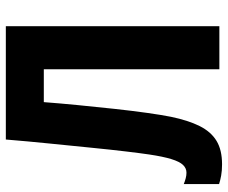

<svg xmlns="http://www.w3.org/2000/svg" viewBox="-80 -674 763 642"><g transform="rotate(-90 301.0 -352.5)"><path d="M535 0H391V-587H281Q277 -534 271 -472.5Q265 -411 258.5 -351Q252 -291 245 -241.5Q238 -192 232 -162Q220 -104 201 -66Q182 -28 151.5 -9.5Q121 9 73 9Q52 9 35.5 6Q19 3 7 -1V-119Q17 -115 26.5 -112.5Q36 -110 45 -110Q60 -110 71 -121.5Q82 -133 90.5 -160.5Q99 -188 106 -235Q110 -262 116 -312Q122 -362 128.5 -427.5Q135 -493 142.5 -567Q150 -641 156 -714H535Z"/></g></svg>

Font: Noto Sans Display Condensed
Style: Bold
Weight: 700
Width: 3
Designer: Monotype Design Team
Foundry: Monotype Imaging Inc.
Version: Version 2.003